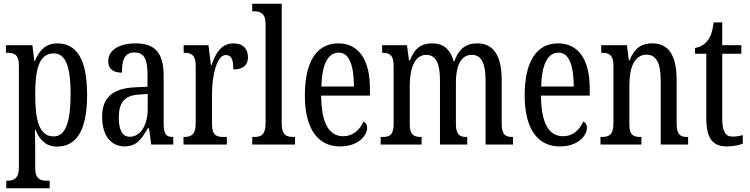

<svg xmlns="http://www.w3.org/2000/svg" viewBox="-20 -780 4046 1036"><path d="M14 236H248V195H231C200 195 170 187 170 128V33C170 -13 169 -52 168 -81H171C193 -25 229 11 287 11C393 11 450 -76 450 -269C450 -461 393 -546 289 -546C227 -546 191 -507 168 -451H165L155 -536H12V-495H22C56 -495 82 -486 82 -427V123C82 186 52 195 20 195H14ZM270 -44C192 -44 170 -128 170 -272C170 -409 192 -492 270 -492C336 -492 361 -416 361 -273C361 -128 336 -44 270 -44Z M652 10C719 10 744 -31 778 -88H784L796 0H915V-41H912C876 -41 863 -57 863 -113V-372C863 -499 812 -546 713 -546C623 -546 564 -510 564 -450C564 -409 589 -388 638 -388C638 -453 650 -497 706 -497C765 -497 776 -448 776 -373V-312L711 -309C590 -304 531 -256 531 -150C531 -41 585 10 652 10ZM680 -42C639 -42 621 -82 621 -144C621 -223 648 -265 731 -270L777 -273V-191C777 -106 739 -42 680 -42Z M970 0H1204V-41H1185C1151 -41 1124 -49 1124 -108V-276C1124 -370 1149 -483 1198 -483C1229 -483 1239 -460 1239 -405C1294 -405 1318 -431 1318 -471C1318 -516 1292 -546 1239 -546C1174 -546 1143 -492 1121 -428H1118L1105 -536H971V-495H974C1009 -495 1036 -486 1036 -427V-113C1036 -50 1008 -41 973 -41H970Z M1341 0H1572V-41H1563C1524 -41 1500 -52 1500 -115V-760H1341V-719H1351C1382 -719 1413 -710 1413 -651V-115C1413 -52 1389 -41 1351 -41H1341Z M1814 10C1916 10 1961 -50 1961 -91C1961 -109 1952 -119 1941 -124C1922 -81 1887 -45 1832 -45C1756 -45 1714 -114 1713 -264H1976V-304C1976 -462 1912 -546 1806 -546C1691 -546 1625 -452 1625 -264C1625 -90 1692 10 1814 10ZM1890 -313H1714C1717 -430 1748 -496 1808 -496C1867 -496 1889 -422 1890 -313Z M2034 0H2255V-41H2253C2218 -41 2191 -48 2191 -108V-321C2191 -407 2216 -484 2280 -484C2334 -484 2354 -434 2354 -347V0H2501V-41H2498C2463 -41 2440 -50 2440 -113V-335C2440 -414 2461 -484 2526 -484C2580 -484 2600 -434 2600 -347V0H2748V-41H2746C2710 -41 2687 -50 2687 -113V-349C2687 -486 2638 -546 2556 -546C2500 -546 2457 -522 2431 -448H2428C2408 -522 2365 -546 2313 -546C2255 -546 2218 -522 2192 -454H2187L2176 -536H2042V-495H2044C2079 -495 2104 -486 2104 -426V-113C2104 -50 2081 -41 2046 -41H2034Z M3000 10C3102 10 3147 -50 3147 -91C3147 -109 3138 -119 3127 -124C3108 -81 3073 -45 3018 -45C2942 -45 2900 -114 2899 -264H3162V-304C3162 -462 3098 -546 2992 -546C2877 -546 2811 -452 2811 -264C2811 -90 2878 10 3000 10ZM3076 -313H2900C2903 -430 2934 -496 2994 -496C3053 -496 3075 -422 3076 -313Z M3220 0H3441V-41H3436C3401 -41 3376 -48 3376 -108V-321C3376 -405 3398 -485 3469 -485C3525 -485 3545 -432 3545 -347V0H3693V-41H3689C3654 -41 3631 -50 3631 -113V-349C3631 -486 3584 -546 3500 -546C3442 -546 3404 -522 3377 -454H3373L3363 -536H3224V-495H3229C3263 -495 3290 -486 3290 -427V-113C3290 -50 3263 -41 3227 -41H3220Z M3902 10C3941 10 3971 2 3988 -5V-51C3970 -46 3954 -43 3932 -43C3893 -43 3877 -72 3877 -144V-490H3980V-536H3877V-659H3831C3823 -603 3813 -580 3797 -560C3781 -539 3761 -527 3730 -521V-490H3791V-145C3791 -30 3827 10 3902 10Z"/></svg>

Font: Noto Serif Georgian ExtraCondensed
Style: Regular
Weight: 400
Width: 2
Designer: Monotype Design Team, Akaki Razmadze
Foundry: Google LLC
Version: Version 2.003